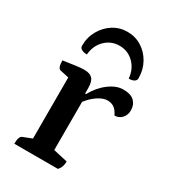

<svg xmlns="http://www.w3.org/2000/svg" viewBox="-173 -786 775 874"><g transform="rotate(30 214.0 -349.5)"><path d="M44 0Q44 -39 60 -45L106 -63V-384L60 -394Q44 -398 44 -438Q90 -445 113 -448Q136 -451 152 -451Q182 -451 195.5 -436.5Q209 -422 209 -387V-359H214Q239 -405 277 -433.5Q315 -462 351 -462Q391 -462 409.5 -444Q428 -426 428 -396Q428 -372 413 -355.5Q398 -339 375 -339Q362 -365 347.5 -374Q333 -383 314 -383Q291 -383 264 -365Q237 -347 216 -319V-66L291 -49Q291 -18 273 0ZM237 -699Q278 -699 311.5 -678Q345 -657 365 -621Q385 -585 385 -541Q385 -529 374.5 -523Q364 -517 347 -517Q343 -565 312 -595.5Q281 -626 237 -626Q193 -626 162 -595.5Q131 -565 127 -517Q110 -517 99 -523Q88 -529 88 -541Q88 -585 108.5 -621Q129 -657 162.5 -678Q196 -699 237 -699Z"/></g></svg>

Font: Petrona SemiBold
Style: Regular
Weight: 600
Designer: Ringo R. Seeber
Foundry: Ringo R. Seeber
Version: Version 2.001; ttfautohint (v1.8.3)